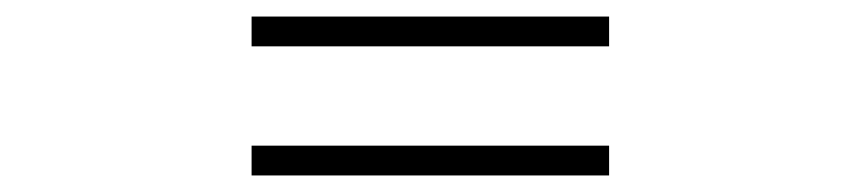

<svg xmlns="http://www.w3.org/2000/svg" viewBox="-20 -496 1040 232"><path d="M284 -476V-440H716V-476ZM284 -320V-284H716V-320Z"/></svg>

Font: Source Han Sans KR
Style: Regular
Weight: 400
Designer: Ryoko NISHIZUKA 西塚涼子 (kana, bopomofo & ideographs); Paul D. Hunt (Latin, Greek & Cyrillic); Sandoll Communications 산돌커뮤니
Foundry: Adobe
Version: Version 2.004;hotconv 1.0.118;makeotfexe 2.5.65603